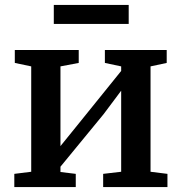

<svg xmlns="http://www.w3.org/2000/svg" viewBox="-20 -758 736 778"><path d="M38 0V-53.5L106.5 -62V-489L40 -503V-555.5H299V-503L225 -489V-166L293 -250L471 -470.5V-489L405 -503V-555.5H655.5V-503L590 -489V-62L658.5 -53.5V0H398V-53.5L471 -62V-390.5L399.5 -295L225 -82.5V-61L287 -53.5V0ZM501.5 -738V-661H198V-738Z"/></svg>

Font: Merriweather SemiBold
Style: Regular
Weight: 600
Version: Version 2.100